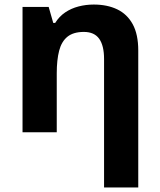

<svg xmlns="http://www.w3.org/2000/svg" viewBox="-20 -576 697 836"><path d="M388.2 -556.2Q446.8 -556.2 490.2 -535.4Q533.7 -514.6 557.9 -470.5Q582 -426.3 582 -356V240.2H433.1V-318.8Q433.1 -377.4 411.9 -407.2Q390.6 -437 345.2 -437Q299.8 -437 273.9 -416.3Q248 -395.5 237.5 -355.2Q227.1 -314.9 227.1 -256.8V0H78.1V-545.9H191.9L211.9 -476.1H220.2Q237.8 -504.4 263.9 -522Q290 -539.6 322 -547.9Q354 -556.2 388.2 -556.2Z"/></svg>

Font: Wonky
Style: Regular
Weight: 400
Designer: Monotype Design Team
Foundry: Monotype Imaging Inc.
Version: Version 3.000